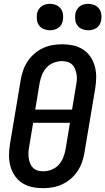

<svg xmlns="http://www.w3.org/2000/svg" viewBox="-20 -974 550 1002"><path d="M205 8Q175 8 147 2Q119 -4 96 -19Q73 -34 57.5 -56.5Q42 -79 34.5 -106Q27 -133 27 -162.5Q27 -192 32 -222L88 -556Q92 -581 100.5 -606Q109 -631 123.5 -653Q138 -675 158.5 -693Q179 -711 203.5 -722.5Q228 -734 253.5 -738.5Q279 -743 304 -743Q334 -743 362 -737Q390 -731 413 -716Q436 -701 451.5 -678.5Q467 -656 474.5 -629Q482 -602 482 -572.5Q482 -543 477 -513L421 -179Q417 -154 408.5 -129Q400 -104 385.5 -82Q371 -60 350.5 -42Q330 -24 305.5 -12.5Q281 -1 255.5 3.5Q230 8 205 8ZM356 -402 377 -528Q380 -543 381 -558Q382 -573 379.5 -587Q377 -601 371.5 -614.5Q366 -628 356 -637.5Q346 -647 332 -651Q318 -655 303 -655Q282 -655 260 -646.5Q238 -638 223 -621.5Q208 -605 199.5 -584Q191 -563 187 -542L164 -402ZM206 -80Q227 -80 249 -88.5Q271 -97 286 -113.5Q301 -130 309.5 -151Q318 -172 322 -193L345 -333H153L132 -207Q129 -192 128.5 -177Q128 -162 130 -148Q132 -134 137.5 -120.5Q143 -107 153 -97.5Q163 -88 177 -84Q191 -80 206 -80ZM440 -816Q424 -816 409 -822Q394 -828 384.5 -840.5Q375 -853 373 -869Q371 -885 373 -902Q375 -913 381 -923.5Q387 -934 396.5 -941Q406 -948 417.5 -951Q429 -954 441 -954Q457 -954 472 -948Q487 -942 496.5 -929.5Q506 -917 508.5 -901Q511 -885 508 -868Q506 -857 500.5 -846.5Q495 -836 485 -829Q475 -822 463.5 -819Q452 -816 440 -816ZM240 -816Q224 -816 209 -822Q194 -828 184.5 -840.5Q175 -853 173 -869Q171 -885 173 -902Q175 -913 181 -923.5Q187 -934 196.5 -941Q206 -948 217.5 -951Q229 -954 241 -954Q257 -954 272 -948Q287 -942 296.5 -929.5Q306 -917 308.5 -901Q311 -885 308 -868Q306 -857 300.5 -846.5Q295 -836 285 -829Q275 -822 263.5 -819Q252 -816 240 -816Z"/></svg>

Font: Iosevka SS18 Semibold
Style: Italic
Weight: 600
Italic angle: -9°
Monospace: yes
Designer: Belleve Invis
Foundry: Belleve Invis
Version: Version 25.1.1; ttfautohint (v1.8.4)